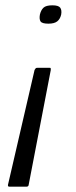

<svg xmlns="http://www.w3.org/2000/svg" viewBox="-20 -507 284 722"><path d="M166 -252Q170 -252 170.5 -251Q171 -250 171 -244L88 187Q88 190 86 192.5Q84 195 80 195H15Q9 195 10 188L110 -244Q113 -249 114.5 -250.5Q116 -252 121 -252ZM130 -452Q134 -469 143.5 -478Q153 -487 177 -487Q200 -487 206.5 -478Q213 -469 210 -452Q206 -435 195 -426.5Q184 -418 162 -418Q138 -418 132.5 -426.5Q127 -435 130 -452Z"/></svg>

Font: Glory
Style: Italic
Weight: 400
Italic angle: -12°
Designer: Robert Leuschke
Foundry: Robert Leuschke
Version: Version 1.011